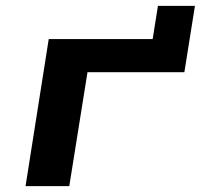

<svg xmlns="http://www.w3.org/2000/svg" viewBox="-20 -634 684 654"><path d="M67 0 146 -501H500L518 -614H644L608 -388H278L216 0Z"/></svg>

Font: Nunito Sans 7pt Expanded
Style: Bold Italic
Weight: 700
Width: 7
Italic angle: -9°
Designer: Vernon Adams
Foundry: Vernon Adams
Version: Version 3.101;gftools[0.9.27]